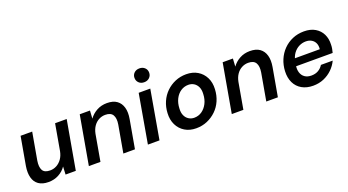

<svg xmlns="http://www.w3.org/2000/svg" viewBox="-53 -1290 3388 1867"><g transform="rotate(-20 1641.5 -356.5)"><path d="M209 12Q145 12 106.5 -15.5Q68 -43 55 -93Q42 -143 53 -210L105 -504H225L175 -221Q165 -158 184 -123.5Q203 -89 261 -89Q297 -89 328.5 -106Q360 -123 382.5 -154.5Q405 -186 414 -231L462 -504H582L493 0H387L391 -82Q362 -39 314.5 -13.5Q267 12 209 12Z M628 0 717 -504H823L818 -422Q849 -465 896 -490.5Q943 -516 1001 -516Q1065 -516 1103 -488.5Q1141 -461 1155 -411.5Q1169 -362 1157 -294L1105 0H985L1035 -283Q1045 -345 1024.5 -379.5Q1004 -414 947 -414Q912 -414 880.5 -397.5Q849 -381 827 -349.5Q805 -318 796 -273L748 0Z M1239 0 1327 -504H1447L1359 0ZM1414 -582Q1380 -582 1359 -602.5Q1338 -623 1338 -654Q1338 -684 1359 -704.5Q1380 -725 1414 -725Q1447 -725 1468.5 -705Q1490 -685 1490 -654Q1490 -623 1468.5 -602.5Q1447 -582 1414 -582Z M1737 12Q1670 12 1620.5 -18Q1571 -48 1545 -101Q1519 -154 1523 -222Q1526 -285 1549.5 -338.5Q1573 -392 1613.5 -431.5Q1654 -471 1707 -493.5Q1760 -516 1821 -516Q1888 -516 1937.5 -486.5Q1987 -457 2013.5 -404.5Q2040 -352 2036 -283Q2033 -220 2009.5 -166Q1986 -112 1945 -72.5Q1904 -33 1851.5 -10.5Q1799 12 1737 12ZM1753 -91Q1797 -91 1832 -115Q1867 -139 1889 -181Q1911 -223 1913 -278Q1916 -322 1902 -351.5Q1888 -381 1863 -396.5Q1838 -412 1806 -412Q1763 -412 1727.5 -388.5Q1692 -365 1670.5 -322.5Q1649 -280 1647 -225Q1644 -183 1657.5 -153Q1671 -123 1696.5 -107Q1722 -91 1753 -91Z M2107 0 2196 -504H2302L2297 -422Q2328 -465 2375 -490.5Q2422 -516 2480 -516Q2544 -516 2582 -488.5Q2620 -461 2634 -411.5Q2648 -362 2636 -294L2584 0H2464L2514 -283Q2524 -345 2503.5 -379.5Q2483 -414 2426 -414Q2391 -414 2359.5 -397.5Q2328 -381 2306 -349.5Q2284 -318 2275 -273L2227 0Z M2947 12Q2880 12 2831 -16Q2782 -44 2757.5 -95Q2733 -146 2736 -214Q2739 -277 2762 -331.5Q2785 -386 2825.5 -427.5Q2866 -469 2920.5 -492.5Q2975 -516 3040 -516Q3108 -516 3155 -488Q3202 -460 3225 -412.5Q3248 -365 3245 -304Q3245 -284 3241 -262.5Q3237 -241 3232 -223H2822L2836 -300H3127Q3131 -338 3118.5 -364Q3106 -390 3081.5 -404Q3057 -418 3024 -418Q2987 -418 2953 -401Q2919 -384 2894.5 -350.5Q2870 -317 2861 -266L2856 -237Q2848 -193 2858.5 -159Q2869 -125 2896 -106Q2923 -87 2964 -87Q3006 -87 3036.5 -105Q3067 -123 3085 -153H3207Q3185 -106 3146.5 -68.5Q3108 -31 3057.5 -9.5Q3007 12 2947 12Z"/></g></svg>

Font: DM Sans SemiBold
Style: Italic
Weight: 600
Italic angle: -10°
Designer: Colophon Foundry, Jonny Pinhorn
Foundry: Colophon Foundry
Version: Version 4.004;gftools[0.9.30]